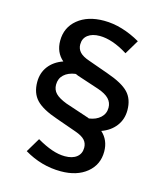

<svg xmlns="http://www.w3.org/2000/svg" viewBox="-113 -797 803 935"><g transform="rotate(15 288.0 -329.5)"><path d="M281 52Q183 52 96 0L139 -72Q180 -48 215 -36Q250 -24 281 -24Q319 -24 340.5 -41Q362 -58 362 -88Q362 -111 348 -126.5Q334 -142 300 -154L198 -190Q121 -216 89.5 -249.5Q58 -283 58 -339Q58 -385 83.5 -418.5Q109 -452 155 -468Q114 -503 114 -562Q114 -629 164 -670Q214 -711 296 -711Q342 -711 388.5 -697Q435 -683 480 -657L437 -585Q397 -610 361.5 -622Q326 -634 295 -634Q257 -634 235 -617Q213 -600 213 -570Q213 -547 228 -531Q243 -515 276 -504L377 -468Q455 -441 486.5 -408Q518 -375 518 -319Q518 -273 492 -239Q466 -205 421 -189Q461 -153 461 -95Q461 -29 411.5 11.5Q362 52 281 52ZM347 -232Q383 -237 404.5 -257Q426 -277 426 -307Q426 -333 408.5 -351.5Q391 -370 353 -383L241 -420Q238 -422 235 -423Q232 -424 228 -425Q192 -420 171 -400.5Q150 -381 150 -350Q150 -324 167 -306.5Q184 -289 223 -274L334 -237Q337 -236 340.5 -235Q344 -234 347 -232Z"/></g></svg>

Font: Red Hat Text Medium
Style: Regular
Weight: 500
Designer: Pentagram, MCKL
Foundry: Pentagram, MCKL
Version: Version 1.023